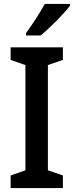

<svg xmlns="http://www.w3.org/2000/svg" viewBox="-20 -954 375 974"><path d="M335 -934H207C183 -889 145 -831 112 -786V-774H186C232 -811 306 -886 335 -925ZM299 0V-64L223 -90V-624L299 -650V-714H34V-650L109 -624V-90L34 -64V0Z"/></svg>

Font: Noto Sans UI SemiCondensed Medium
Style: Regular
Weight: 500
Width: 4
Designer: Monotype Design Team
Foundry: Monotype Imaging Inc.
Version: Version 1.901